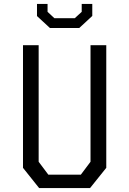

<svg xmlns="http://www.w3.org/2000/svg" viewBox="-20 -961 660 981"><path d="M180 0H440L523 -103.5V-730H442.5V-134.5L393 -68.5H227L177.5 -134.5V-730H97.5V-103.5ZM169 -879 235 -818H385L451.5 -879.5V-941H397.5V-900.5L362 -868H258L223 -900.5V-941H169Z"/></svg>

Font: Monaspace Krypton Light
Style: Regular
Weight: 300
Designer: Riley Cran & the Lettermatic Team
Foundry: Lettermatic
Version: Version 1.101 (Monaspace Krypton)